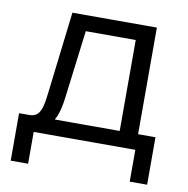

<svg xmlns="http://www.w3.org/2000/svg" viewBox="-72 -562 744 761"><g transform="rotate(10 299.5 -182.0)"><path d="M40 -20V-63H60Q80 -63 91.5 -72.5Q103 -82 109.5 -104Q116 -126 120 -164L159 -492H499V-30H425V-477L477 -429H170L230 -477L190 -158Q184 -107 171 -77Q158 -47 134.5 -33.5Q111 -20 70 -20ZM20 128V-63H569V128H499V-53L551 0H61L90 -53V128Z"/></g></svg>

Font: Wix Madefor Display
Style: Regular
Weight: 400
Designer: Dalton Maag Ltd
Foundry: Dalton Maag Ltd
Version: Version 3.100